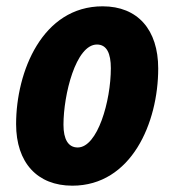

<svg xmlns="http://www.w3.org/2000/svg" viewBox="-20 -578 549 608"><path d="M209 10C396 10 481 -189 481 -361C481 -484 416 -558 305 -558C114 -558 31 -351 31 -185C31 -63 98 10 209 10ZM226 -111C196 -111 181 -137 181 -183C181 -278 220 -437 287 -437C318 -437 331 -409 331 -362C331 -258 289 -111 226 -111Z"/></svg>

Font: Noto Sans Display SemiCondensed Extra
Style: Italic
Weight: 800
Width: 4
Italic angle: -12°
Designer: Monotype Design Team
Foundry: Monotype Imaging Inc.
Version: Version 1.900